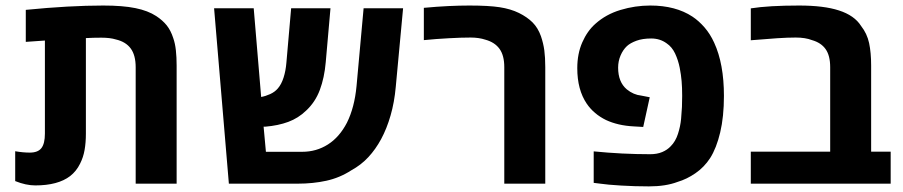

<svg xmlns="http://www.w3.org/2000/svg" viewBox="-20 -661 3249 691"><path d="M106.9 6.3Q73.2 6.3 34.7 -9.3V-116.7Q62.5 -111.8 87.4 -111.8Q116.7 -111.8 129.2 -128.2Q141.6 -144.5 141.6 -180.2V-515.1Q124.5 -514.2 107.2 -512.7Q89.8 -511.2 72.8 -510.3V-625.5Q151.4 -633.3 221.2 -637.2Q291 -641.1 351.6 -641.1Q421.9 -641.1 467.3 -631.8Q512.7 -622.6 542.5 -603Q565.4 -587.9 580.1 -569.6Q594.7 -551.3 603.5 -523.9Q610.4 -504.4 613 -479.7Q615.7 -455.1 615.7 -424.8V0H468.3V-418.9Q468.3 -462.4 450.4 -486.6Q432.6 -510.7 397 -519Q376.5 -525.4 344.7 -525.4Q315.4 -525.4 289.1 -523.9V-180.2Q289.1 -147.5 284.4 -121.1Q279.8 -94.7 268.1 -71.8Q254.9 -44.9 232.4 -27.3Q188.5 6.3 106.9 6.3Z M803.7 0 750.5 -631.3H893.1L919.9 -312Q936 -314.9 952.6 -322.5Q969.2 -330.1 980 -342.8Q992.7 -357.4 1000.5 -381.6Q1008.3 -405.8 1010.7 -435.1L1027.8 -631.3H1169.4L1152.3 -437Q1147.5 -381.3 1131.1 -337.4Q1114.7 -293.5 1081.5 -262.7Q1053.7 -235.8 1017.6 -222.4Q981.4 -209 935.1 -205.1H928.7L937 -114.7H1067.9Q1118.7 -114.7 1160.2 -141.1Q1201.7 -167.5 1228.5 -219.2Q1255.9 -273.9 1263.2 -351.6L1288.6 -631.3H1430.7L1404.3 -348.1Q1399.4 -293 1385.7 -245.6Q1372.1 -198.2 1351.6 -160.2Q1332 -124 1305.9 -95.7Q1279.8 -67.4 1244.1 -47.9Q1202.6 -21 1154.5 -10.5Q1106.4 0 1052.2 0Z M1794.9 0V-419.4Q1794.9 -461.4 1777.8 -485.1Q1760.7 -508.8 1727.1 -518.1Q1703.6 -525.9 1673.8 -525.9Q1640.6 -525.9 1595.5 -523.4Q1550.3 -521 1505.4 -516.6V-632.8Q1552.7 -637.2 1593.8 -639.2Q1634.8 -641.1 1669.4 -641.1Q1738.8 -641.1 1778.3 -635Q1817.9 -628.9 1847.7 -614.3Q1877.4 -599.6 1896.7 -580.3Q1916 -561 1926.8 -530.8Q1935.5 -505.4 1939 -479.7Q1942.4 -454.1 1942.4 -419.4V0Z M2315.4 9.8Q2264.6 9.8 2215.3 6.8Q2166 3.9 2140.1 0L2116.7 -2.9V-116.2Q2219.2 -106 2320.3 -106Q2344.7 -106 2363.3 -113.8Q2381.8 -121.6 2394 -134.8Q2411.1 -151.9 2419.9 -179Q2428.7 -206.1 2431.2 -232.9Q2433.6 -258.8 2434.3 -275.9Q2435.1 -293 2435.1 -315.9Q2435.1 -346.7 2433.1 -369.1Q2431.2 -391.6 2426.3 -417Q2420.9 -444.3 2409.7 -468.3Q2398.4 -492.2 2379.4 -504.9Q2355.5 -522.5 2323.7 -522.5Q2292.5 -522.5 2270.5 -514.4Q2248.5 -506.3 2236.3 -495.1Q2222.2 -481.9 2213.4 -461.4Q2204.6 -440.9 2204.6 -417.5Q2204.6 -365.7 2235.8 -339.4Q2259.8 -319.8 2288.1 -316.9L2318.4 -311L2294.9 -204.1L2260.7 -206.1Q2204.1 -209 2161.1 -229Q2117.2 -250.5 2091.8 -287.6Q2057.6 -337.9 2057.6 -415.5Q2057.6 -467.8 2075.7 -508.8Q2093.8 -549.8 2122.6 -575.2Q2160.6 -609.4 2213.1 -625.2Q2265.6 -641.1 2320.3 -641.1Q2411.6 -641.1 2472.2 -601.1Q2495.1 -585.9 2515.6 -562.3Q2536.1 -538.6 2550.3 -507.3Q2585.4 -431.2 2585.4 -315.9Q2585.4 -241.2 2572 -184.6Q2558.6 -127.9 2535.6 -91.8Q2514.2 -59.1 2482.9 -37.6Q2451.7 -16.1 2418.5 -6.3Q2376 9.8 2315.4 9.8Z M2682.1 0V-115.2H2967.8V-419.4Q2967.8 -460.9 2951.4 -484.1Q2935.1 -507.3 2902.3 -516.6Q2878.4 -525.9 2843.8 -525.9Q2814.9 -525.9 2776.9 -523.4Q2738.8 -521 2682.1 -516.1V-630.9Q2746.6 -641.1 2856 -641.1Q2944.8 -641.1 2999 -623.5Q3055.2 -605.5 3079.1 -567.4Q3100.6 -540 3107.9 -505.9Q3115.2 -471.7 3115.2 -425.3V-115.2H3185.5V0Z"/></svg>

Font: Open Sans
Style: Bold
Weight: 700
Designer: Monotype Design Team
Foundry: Monotype Imaging Inc.
Version: Version 3.000; ttfautohint (v1.8.4)